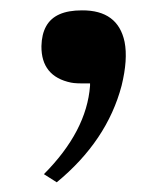

<svg xmlns="http://www.w3.org/2000/svg" viewBox="-20 -165 327 380"><path d="M62 -73.7Q62.5 -97.2 71.3 -113Q80.1 -128.9 97.7 -136.7Q115.2 -144.5 142.1 -144.5Q213.4 -145 226.6 -82Q233.4 -47.4 220.7 4.4Q191.9 113.8 92.3 195.8L66.9 179.7Q151.4 94.7 158.2 4.9V1.5V0H156.7H153.3Q129.9 0.5 120.6 -1.5Q61.5 -13.7 62 -73.7Z"/></svg>

Font: Dirooz
Style: Regular
Weight: 400
Foundry: DejaVu fonts team - Redesigned by Saber Rastikerdar
Version: Version 0.2.1